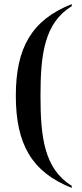

<svg xmlns="http://www.w3.org/2000/svg" viewBox="-20 -783 401 934"><path d="M329 131V121C195 38 177 -117 177 -317C177 -516 195 -671 329 -753V-763C134 -686 57 -550 57 -317C57 -83 134 54 329 131Z"/></svg>

Font: Noto Serif Display Medium
Style: Regular
Weight: 500
Designer: Monotype Design Team
Foundry: Monotype Imaging Inc.
Version: Version 2.009